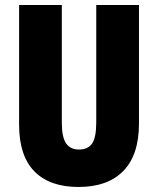

<svg xmlns="http://www.w3.org/2000/svg" viewBox="-20 -800 628 764"><path d="M533 -308Q533 -184 471 -120Q409 -56 292 -56Q178 -56 117 -118Q56 -180 56 -304V-780H226V-312Q226 -254 243 -229.5Q260 -205 294 -205Q330 -205 346.5 -229Q363 -253 363 -313V-780H533Z"/></svg>

Font: Noto Sans Malayalam UI ExtraCondensed Black
Style: Regular
Weight: 900
Width: 2
Designer: Jelle Bosma - Monotype Design Team
Foundry: Monotype Imaging Inc.
Version: Version 2.104; ttfautohint (v1.8.4.7-5d5b)